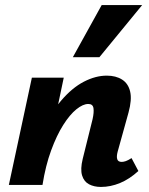

<svg xmlns="http://www.w3.org/2000/svg" viewBox="-20 -731 590 759"><path d="M379 8Q352 8 332 -2.5Q312 -13 304.5 -37.5Q297 -62 307 -103L346 -260Q352 -287 349.5 -303.5Q347 -320 329 -320Q308 -320 282 -299Q256 -278 230 -237Q204 -196 182 -136Q160 -76 148 0H80Q105 -117 141.5 -199.5Q178 -282 221.5 -333Q265 -384 311.5 -408Q358 -432 402 -432Q438 -432 462.5 -416.5Q487 -401 494.5 -369Q502 -337 488 -286L445 -131Q440 -112 443.5 -101.5Q447 -91 461 -91Q468 -91 477 -94Q486 -97 500 -106L527 -55Q492 -23 454.5 -7.5Q417 8 379 8ZM15 0 106 -424H232L143 0ZM268 -505 382 -711H542L373 -505Z"/></svg>

Font: Ysabeau ExtraBold
Style: Italic
Weight: 800
Italic angle: -12°
Designer: Christian Thalmann (Catharsis Fonts)
Version: Version 2.002